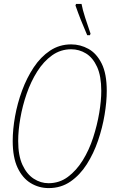

<svg xmlns="http://www.w3.org/2000/svg" viewBox="-20 -951 577 982"><path d="M229 11Q179 11 137 -14.5Q95 -40 70 -93Q45 -146 45 -230Q45 -289 57 -356Q69 -423 93 -488Q117 -553 152.5 -606.5Q188 -660 236 -692Q284 -724 344 -724Q391 -724 432.5 -701Q474 -678 500 -626Q526 -574 526 -486Q526 -431 515 -364.5Q504 -298 481.5 -232Q459 -166 424 -111Q389 -56 340.5 -22.5Q292 11 229 11ZM228 -14Q284 -14 327.5 -46.5Q371 -79 403.5 -131.5Q436 -184 456.5 -247.5Q477 -311 487.5 -373.5Q498 -436 498 -486Q498 -562 476.5 -609Q455 -656 420 -677.5Q385 -699 344 -699Q290 -699 246.5 -668Q203 -637 170.5 -585.5Q138 -534 116.5 -472Q95 -410 84 -346.5Q73 -283 73 -230Q73 -155 95 -107.5Q117 -60 152.5 -37Q188 -14 228 -14ZM426 -771Q407 -815 393.5 -849Q380 -883 366 -923L369 -931H397Q402 -903 415.5 -861Q429 -819 443 -779L440 -771Z"/></svg>

Font: Noto Serif ExtraCondensed Thin
Style: Italic
Weight: 100
Width: 2
Italic angle: -12°
Designer: Monotype Design Team
Foundry: Monotype Imaging Inc.
Version: Version 2.013